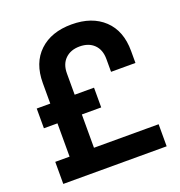

<svg xmlns="http://www.w3.org/2000/svg" viewBox="-129 -823 872 932"><g transform="rotate(-20 307.0 -357.0)"><path d="M40 0V-114H114V-286H44V-388H114V-494Q114 -598 175.5 -656Q237 -714 342 -714Q447 -714 508.5 -656Q570 -598 570 -494V-432H444V-498Q444 -546 416.5 -573Q389 -600 342 -600Q296 -600 268 -573Q240 -546 240 -498V-388H340V-286H240V-114H574V0Z"/></g></svg>

Font: Space Grotesk Frontify
Style: Bold
Weight: 700
Designer: Florian Karsten
Version: Version 2.000